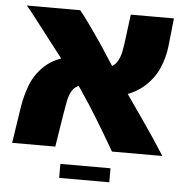

<svg xmlns="http://www.w3.org/2000/svg" viewBox="-53 -660 811 847"><g transform="rotate(5 352.5 -236.5)"><path d="M462 0Q418 -76 379.5 -139Q341 -202 301 -260.5Q261 -319 210 -381Q193 -402 168 -434.5Q143 -467 116.5 -501.5Q90 -536 67.5 -565Q45 -594 32 -609H268Q288 -585 312.5 -550.5Q337 -516 359 -484Q381 -452 392 -434Q440 -359 489 -288Q538 -217 587.5 -146.5Q637 -76 685 0ZM20 0 44 -158Q52 -210 70.5 -259Q89 -308 130 -346.5Q171 -385 245 -402L300 -279Q274 -272 261.5 -251Q249 -230 244 -202Q239 -174 234 -145L211 0ZM458 -243 404 -366Q436 -374 450 -395Q464 -416 469.5 -444.5Q475 -473 478 -500L492 -609H683L670 -487Q665 -436 643.5 -386.5Q622 -337 577.5 -299Q533 -261 458 -243ZM240 136V74H462V136Z"/></g></svg>

Font: Noto Sans Hebrew Thin Black
Style: Regular
Weight: 900
Version: Version 3.001